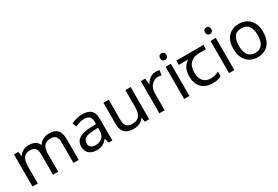

<svg xmlns="http://www.w3.org/2000/svg" viewBox="63 -1749 4012 2771"><g transform="rotate(-30 2069.0 -363.5)"><path d="M673 -546Q764 -546 809 -499.5Q854 -453 854 -349V0H767V-345Q767 -408 740.5 -440Q714 -472 658 -472Q580 -472 546.5 -427Q513 -382 513 -296V0H426V-345Q426 -387 414 -415.5Q402 -444 378 -458Q354 -472 316 -472Q262 -472 231 -449.5Q200 -427 186.5 -384Q173 -341 173 -278V0H85V-536H156L169 -463H174Q191 -491 215.5 -509.5Q240 -528 270 -537Q300 -546 332 -546Q394 -546 435.5 -524Q477 -502 496 -456H501Q528 -502 574.5 -524Q621 -546 673 -546Z M1223 -545Q1321 -545 1368 -502Q1415 -459 1415 -365V0H1351L1334 -76H1330Q1307 -47 1282.5 -27.5Q1258 -8 1226.5 1Q1195 10 1150 10Q1102 10 1063.5 -7Q1025 -24 1003 -59.5Q981 -95 981 -149Q981 -229 1044 -272.5Q1107 -316 1238 -320L1329 -323V-355Q1329 -422 1300 -448Q1271 -474 1218 -474Q1176 -474 1138 -461.5Q1100 -449 1067 -433L1040 -499Q1075 -518 1123 -531.5Q1171 -545 1223 -545ZM1249 -259Q1149 -255 1110.5 -227Q1072 -199 1072 -148Q1072 -103 1099.5 -82Q1127 -61 1170 -61Q1238 -61 1283 -98.5Q1328 -136 1328 -214V-262Z M2029 -536V0H1957L1944 -71H1940Q1923 -43 1896 -25Q1869 -7 1837 1.5Q1805 10 1770 10Q1706 10 1662.5 -10.5Q1619 -31 1597 -74Q1575 -117 1575 -185V-536H1664V-191Q1664 -127 1693 -95Q1722 -63 1783 -63Q1843 -63 1877.5 -85.5Q1912 -108 1926.5 -151.5Q1941 -195 1941 -257V-536Z M2449 -546Q2464 -546 2481.5 -544.5Q2499 -543 2512 -540L2501 -459Q2488 -462 2472.5 -464Q2457 -466 2443 -466Q2412 -466 2384 -453Q2356 -440 2334 -416.5Q2312 -393 2299.5 -360Q2287 -327 2287 -286V0H2199V-536H2271L2281 -438H2285Q2302 -468 2326 -492.5Q2350 -517 2381 -531.5Q2412 -546 2449 -546Z M2700 -536V0H2612V-536ZM2657 -737Q2677 -737 2692.5 -723.5Q2708 -710 2708 -681Q2708 -653 2692.5 -639Q2677 -625 2657 -625Q2635 -625 2620 -639Q2605 -653 2605 -681Q2605 -710 2620 -723.5Q2635 -737 2657 -737Z M3086 10Q2968 10 2903 -57Q2838 -124 2838 -245Q2838 -325 2867 -380.5Q2896 -436 2950 -465H2791V-537H3243V-465H3130Q3036 -465 2982.5 -411.5Q2929 -358 2929 -252Q2929 -165 2972 -114.5Q3015 -64 3095 -64Q3132 -64 3166 -73.5Q3200 -83 3232 -99V-21Q3203 -5 3168 2.5Q3133 10 3086 10Z M3448 -536V0H3360V-536ZM3405 -737Q3425 -737 3440.5 -723.5Q3456 -710 3456 -681Q3456 -653 3440.5 -639Q3425 -625 3405 -625Q3383 -625 3368 -639Q3353 -653 3353 -681Q3353 -710 3368 -723.5Q3383 -737 3405 -737Z M4084 -269Q4084 -202 4066.5 -150.5Q4049 -99 4016.5 -63Q3984 -27 3937.5 -8.5Q3891 10 3834 10Q3781 10 3736 -8.5Q3691 -27 3658 -63Q3625 -99 3606.5 -150.5Q3588 -202 3588 -269Q3588 -358 3618 -419.5Q3648 -481 3704 -513.5Q3760 -546 3837 -546Q3910 -546 3965.5 -513.5Q4021 -481 4052.5 -419.5Q4084 -358 4084 -269ZM3679 -269Q3679 -206 3695.5 -159.5Q3712 -113 3747 -88Q3782 -63 3836 -63Q3890 -63 3925 -88Q3960 -113 3976.5 -159.5Q3993 -206 3993 -269Q3993 -333 3976 -378Q3959 -423 3924.5 -447.5Q3890 -472 3835 -472Q3753 -472 3716 -418Q3679 -364 3679 -269Z"/></g></svg>

Font: lguzrati85
Style: Book
Weight: 400
Designer: Jelle Bosma - Monotype Design Team, Universal Thirst
Foundry: Monotype Imaging Inc.
Version: Version 2.106